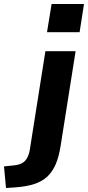

<svg xmlns="http://www.w3.org/2000/svg" viewBox="-117 -747 440 960"><path d="M118 -586 141 -727H303L281 -586ZM-87 193 -97 85 -48 80Q-11 77 7.5 58Q26 39 32 2L110 -491H261L186 -17Q178 35 162 73Q146 111 120 135.5Q94 160 54.5 173Q15 186 -42 190Z"/></svg>

Font: Nunito Sans 12pt ExtraBold
Style: Italic
Weight: 800
Italic angle: -9°
Designer: Vernon Adams
Foundry: Vernon Adams
Version: Version 3.101;gftools[0.9.27]